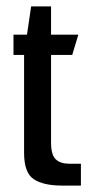

<svg xmlns="http://www.w3.org/2000/svg" viewBox="-20 -578 283 598"><path d="M173 0Q115 0 85 -20Q55 -40 55 -102V-407H22V-470H64L77 -558H139V-470H224L205 -407H139V-134Q139 -96 153.5 -82Q168 -68 197 -68H232V0Z"/></svg>

Font: Smooch Sans SemiBold
Style: Bold
Weight: 600
Designer: Robert E. Leuschke
Foundry: Robert E. Leuschke
Version: Version 1.010; ttfautohint (v1.8.3)